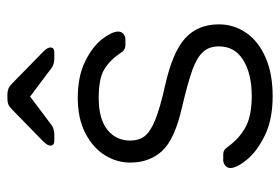

<svg xmlns="http://www.w3.org/2000/svg" viewBox="-142 -624 775 532"><g transform="rotate(-90 246.0 -357.5)"><path d="M246 10Q181 10 136.5 -12Q92 -34 69.5 -62Q47 -90 47 -107Q47 -116 54 -121.5Q61 -127 69 -127H84Q91 -127 95.5 -124.5Q100 -122 106 -114Q128 -83 159.5 -65.5Q191 -48 246 -48Q308 -48 346 -71.5Q384 -95 384 -139Q384 -166 368.5 -183Q353 -200 318.5 -212.5Q284 -225 216 -241Q127 -261 94.5 -296Q62 -331 62 -385Q62 -422 82.5 -455Q103 -488 143.5 -509Q184 -530 241 -530Q301 -530 342.5 -509.5Q384 -489 404.5 -462Q425 -435 425 -418Q425 -409 418.5 -403.5Q412 -398 403 -398H388Q374 -398 366 -411Q346 -441 320.5 -456.5Q295 -472 241 -472Q183 -472 153 -448Q123 -424 123 -385Q123 -361 135 -345Q147 -329 180 -315.5Q213 -302 276 -288Q369 -267 407 -232Q445 -197 445 -139Q445 -98 422 -64Q399 -30 354 -10Q309 10 246 10ZM123 -595Q109 -595 109 -606Q109 -614 121 -626L208 -711Q217 -720 223.5 -722.5Q230 -725 240 -725H250Q259 -725 266 -722.5Q273 -720 282 -711L369 -626Q381 -614 381 -606Q381 -595 367 -595H350Q343 -595 336 -597Q329 -599 325 -602L245 -662L165 -602Q161 -599 154 -597Q147 -595 140 -595Z"/></g></svg>

Font: Rubik AZ
Style: Regular
Weight: 300
Designer: Hubert and Fischer
Foundry: Hubert & Fischer
Version: Version 2.000